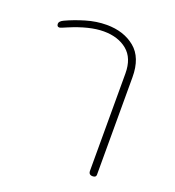

<svg xmlns="http://www.w3.org/2000/svg" viewBox="-107 -642 661 727"><g transform="rotate(20 223.0 -278.5)"><path d="M330 -16V-408Q330 -470 293.5 -500Q257 -530 199 -530Q142 -530 64 -497Q57 -494 47.5 -490Q38 -486 35 -486Q25 -486 25 -498Q25 -508 42 -516Q76 -532 118 -544.5Q160 -557 201 -557Q270 -557 315 -520Q360 -483 360 -404V-11Q360 0 346 0Q330 0 330 -16Z"/></g></svg>

Font: Maitree ExtraLight
Style: Regular
Weight: 275
Designer: CadsonDemak Team
Foundry: CadsonDemak
Version: Version 1.003